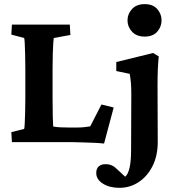

<svg xmlns="http://www.w3.org/2000/svg" viewBox="-20 -693 859 936"><path d="M487.3 6.8Q461.9 3.9 432.6 2.9Q403.3 2 376.5 1Q349.6 0 334 0H38.1L35.2 -48.8L97.7 -64.5Q99.6 -69.3 100.6 -91.3Q101.6 -113.3 102.5 -146Q103.5 -178.7 103.5 -214.8V-357.4Q103.5 -395.5 102.5 -428.2Q101.6 -460.9 100.6 -482.4Q99.6 -503.9 97.7 -507.8L35.2 -524.4L38.1 -573.2H320.3L323.2 -522.5L242.2 -507.8Q241.2 -504.9 239.7 -484.4Q238.3 -463.9 237.3 -431.2Q236.3 -398.4 236.3 -357.4V-214.8Q236.3 -158.2 237.3 -123.5Q238.3 -88.9 239.3 -76.2Q255.9 -73.2 273.9 -72.3Q292 -71.3 317.4 -71.3H354.5Q375 -71.3 392.1 -73.2Q409.2 -75.2 419.9 -77.1L474.6 -183.6L534.2 -168.9ZM562.5 222.7Q513.7 222.7 481.4 202.1Q449.2 181.6 449.2 150.4Q449.2 128.9 461.4 118.2Q473.6 107.4 494.1 107.4Q511.7 107.4 524.9 113.3Q538.1 119.1 551.8 132.8L607.4 184.6L564.5 177.7Q580.1 177.7 592.3 166.5Q604.5 155.3 611.8 124Q619.1 92.8 619.1 35.2L620.1 -232.4Q620.1 -266.6 618.2 -289.1Q616.2 -311.5 612.3 -333L546.9 -346.7V-390.6L726.6 -434.6L753.9 -418Q751 -389.6 749.5 -356.9Q748 -324.2 748 -273.4L749 -1Q749 66.4 723.6 116.7Q698.2 167 655.8 194.8Q613.3 222.7 562.5 222.7ZM685.5 -514.6Q645.5 -514.6 623.5 -538.6Q601.6 -562.5 601.6 -593.8Q601.6 -625 623.5 -648.9Q645.5 -672.9 685.5 -672.9Q725.6 -672.9 746.6 -648.9Q767.6 -625 767.6 -593.8Q767.6 -562.5 746.6 -538.6Q725.6 -514.6 685.5 -514.6Z"/></svg>

Font: Crimson Pro ExtraLight
Style: Bold
Weight: 700
Version: Version 1.002